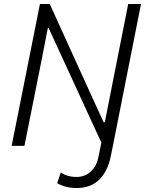

<svg xmlns="http://www.w3.org/2000/svg" viewBox="-20 -740 735 974"><path d="M182.6 -719.7H232.4L455.6 -229L505.9 -119.6H511.7L547.9 -303.2L630.4 -719.7H695.3L552.7 0L541.5 54.7Q525.9 130.4 482.7 172.1Q439.5 213.9 367.2 213.9Q314.5 213.9 270 189.5L288.6 134.3Q300.8 144.5 322.3 151.1Q343.8 157.7 367.2 157.7Q411.1 157.7 440.4 130.1Q469.7 102.5 478.5 61L494.1 -16.6L226.6 -598.1H222.7L188 -420.4L104 0H39.1Z"/></svg>

Font: Reddit Sans Chocolate Light
Style: Italic
Weight: 300
Italic angle: -11.25°
Designer: Stephen Hutchings
Version: Version 1.013